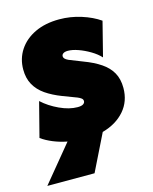

<svg xmlns="http://www.w3.org/2000/svg" viewBox="-98 -512 578 723"><g transform="rotate(-15 191.0 -150.0)"><path d="M-3.5 147.9 113.2 6.2Q84.7 0.7 59.4 -9.7Q34 -20.1 14.6 -34L49.3 -168.8Q76.4 -143.8 113.9 -126.4Q151.4 -109 184 -109Q198.6 -109 205.6 -113.5Q212.5 -118.1 212.5 -125Q212.5 -131.9 206.9 -136.1Q201.4 -140.3 193.1 -143.8L138.2 -164.6Q102.1 -178.5 76 -196.5Q50 -214.6 36.1 -239.6Q22.2 -264.6 22.2 -298.6Q22.2 -341 44.4 -374.7Q66.7 -408.3 106.9 -427.4Q147.2 -446.5 201.4 -446.5Q245.1 -446.5 286.8 -433.3Q328.5 -420.1 358.3 -399.3L324.3 -265.3Q309.7 -281.2 287.5 -294.4Q265.3 -307.6 242.7 -315.6Q220.1 -323.6 202.8 -323.6Q191 -323.6 184.7 -319.4Q178.5 -315.3 178.5 -308.3Q178.5 -303.5 182.6 -299Q186.8 -294.4 195.8 -290.3L248.6 -269.4Q287.5 -254.9 314.2 -236.8Q341 -218.8 354.9 -194.1Q368.8 -169.4 368.8 -134.7Q368.8 -82.6 337.2 -46.2Q305.6 -9.7 250.7 5.6L180.6 147.9Z"/></g></svg>

Font: Afacad Flux Black
Style: Regular
Weight: 900
Designer: Kristian Moeller
Foundry: Dicotype
Version: Version 1.100